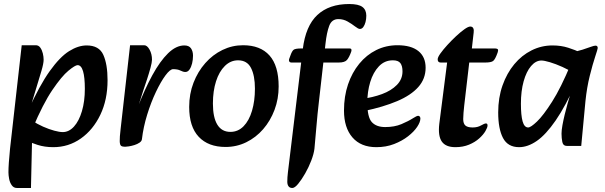

<svg xmlns="http://www.w3.org/2000/svg" viewBox="-20 -716 3008 955"><path d="M245 16Q202 16 166.5 4.5Q131 -7 106 -19L138 -117Q165 -99 194.5 -86Q224 -73 250 -66Q276 -59 292 -59Q323 -59 348 -86.5Q373 -114 387.5 -163Q402 -212 402 -274Q402 -332 393 -362Q384 -392 366 -392Q354 -392 320.5 -364.5Q287 -337 240.5 -268.5Q194 -200 142 -77L120 -166Q177 -292 227.5 -362.5Q278 -433 323.5 -461.5Q369 -490 411 -490Q473 -490 494 -443Q515 -396 515 -317Q515 -220 479 -145Q443 -70 382 -27Q321 16 245 16ZM64 219Q48 219 38.5 205.5Q29 192 25.5 174Q22 156 22 141Q22 121 24 92Q26 63 30 23L88 -491H158Q172 -491 180.5 -479Q189 -467 193 -450.5Q197 -434 197 -419Q197 -400 186 -363Q175 -326 157 -267L134 -191H164L149 -56L140 -43L134 219Z M686 -24 662 -175Q699 -271 737.5 -341.5Q776 -412 816 -451Q856 -490 897 -490Q920 -490 930 -475.5Q940 -461 940 -439Q940 -419 935.5 -400.5Q931 -382 922.5 -370Q914 -358 902 -358Q891 -358 877.5 -365Q864 -372 841 -372Q826 -372 803 -341Q780 -310 755.5 -258.5Q731 -207 712 -145.5Q693 -84 686 -24ZM602 14Q589 14 582.5 9.5Q576 5 575.5 -14Q575 -33 580 -75L627 -491H697Q712 -491 724 -469Q736 -447 736 -419Q736 -406 728.5 -378.5Q721 -351 711 -320.5Q701 -290 693 -267L667 -185L704 -191L686 -24Q685 -14 674 -6.5Q663 1 648.5 5.5Q634 10 621 12Q608 14 602 14Z M1102 15Q1016 15 968.5 -35.5Q921 -86 921 -184Q921 -249 942.5 -304.5Q964 -360 1001 -402Q1038 -444 1086.5 -467.5Q1135 -491 1189 -491Q1275 -491 1320.5 -440Q1366 -389 1366 -286Q1366 -224 1345.5 -169.5Q1325 -115 1289 -73.5Q1253 -32 1205 -8.5Q1157 15 1102 15ZM1126 -60Q1164 -60 1191.5 -88Q1219 -116 1233.5 -165Q1248 -214 1248 -275Q1248 -340 1228.5 -378Q1209 -416 1164 -416Q1127 -416 1098.5 -388Q1070 -360 1054.5 -311.5Q1039 -263 1039 -201Q1039 -132 1061 -96Q1083 -60 1126 -60Z M1434 219Q1421 219 1415 210.5Q1409 202 1409 188Q1409 167 1412 142L1486 -471Q1500 -587 1558.5 -641.5Q1617 -696 1717 -696Q1763 -696 1782.5 -681.5Q1802 -667 1802 -638Q1802 -621 1798 -606Q1794 -591 1787 -581.5Q1780 -572 1770 -572Q1762 -572 1746 -584.5Q1730 -597 1709 -609Q1688 -621 1663 -621Q1630 -621 1617.5 -587.5Q1605 -554 1599 -499L1566 -208Q1559 -149 1554 -88.5Q1549 -28 1544 24Q1541 49 1528.5 82Q1516 115 1498 146.5Q1480 178 1463 198.5Q1446 219 1434 219ZM1429 -405Q1422 -405 1419 -410Q1416 -415 1418 -422L1425 -441Q1432 -461 1440 -468Q1448 -475 1479 -475H1719Q1732 -475 1727 -459Q1717 -431 1706 -418Q1695 -405 1665 -405Z M1852 16Q1775 16 1733 -32.5Q1691 -81 1691 -166Q1691 -237 1711 -296Q1731 -355 1767 -399Q1803 -443 1851.5 -467Q1900 -491 1957 -491Q2025 -491 2061 -462Q2097 -433 2097 -379Q2097 -324 2060.5 -283Q2024 -242 1955.5 -213Q1887 -184 1792 -164L1779 -224Q1834 -231 1880 -248Q1926 -265 1954 -293.5Q1982 -322 1982 -361Q1982 -388 1971.5 -402Q1961 -416 1934 -416Q1893 -416 1864.5 -386Q1836 -356 1821.5 -308Q1807 -260 1807 -206Q1807 -133 1829.5 -108.5Q1852 -84 1896 -84Q1942 -84 1976.5 -98.5Q2011 -113 2036 -129Q2044 -134 2050 -137Q2056 -140 2060 -140Q2065 -140 2068 -136Q2071 -132 2071 -127Q2071 -109 2055 -85Q2039 -61 2009.5 -38Q1980 -15 1940 0.5Q1900 16 1852 16Z M2245 16Q2197 16 2177.5 -12Q2158 -40 2165 -100L2204 -405H2172Q2157 -405 2157 -421Q2157 -431 2170.5 -450Q2184 -469 2205 -492Q2226 -515 2248.5 -536Q2271 -557 2290 -570.5Q2309 -584 2319 -584Q2330 -584 2334 -575.5Q2338 -567 2336 -554L2327 -475H2439Q2454 -475 2456.5 -470Q2459 -465 2455 -454Q2443 -420 2432.5 -412.5Q2422 -405 2394 -405H2314L2289 -191Q2287 -172 2285.5 -155Q2284 -138 2284 -124Q2284 -101 2295 -91.5Q2306 -82 2331 -82Q2355 -82 2372.5 -92Q2390 -102 2397 -102Q2405 -102 2405 -92Q2405 -82 2394.5 -64Q2384 -46 2363.5 -27.5Q2343 -9 2313 3.5Q2283 16 2245 16Z M2562 16Q2506 16 2482 -29.5Q2458 -75 2458 -157Q2458 -230 2479.5 -291Q2501 -352 2538 -396.5Q2575 -441 2624 -465.5Q2673 -490 2728 -490Q2771 -490 2806.5 -478.5Q2842 -467 2867 -455L2838 -350Q2811 -368 2777.5 -383Q2744 -398 2715.5 -406.5Q2687 -415 2673 -415Q2645 -415 2621.5 -387.5Q2598 -360 2584.5 -311.5Q2571 -263 2571 -200Q2571 -142 2579.5 -112Q2588 -82 2607 -82Q2620 -82 2651 -111.5Q2682 -141 2726 -210Q2770 -279 2819 -397L2847 -308Q2793 -188 2744 -117Q2695 -46 2650 -15Q2605 16 2562 16ZM2801 10Q2781 10 2777 -9.5Q2773 -29 2773 -51Q2773 -68 2777.5 -93Q2782 -118 2789 -147Q2796 -176 2804 -204L2826 -279L2797 -305L2821 -456Q2853 -461 2877.5 -469Q2902 -477 2918.5 -483Q2935 -489 2942 -489Q2953 -489 2953 -477Q2953 -472 2940.5 -434.5Q2928 -397 2913.5 -339Q2899 -281 2892 -213L2871 10Z"/></svg>

Font: Alkatra
Style: Regular
Weight: 400
Designer: Suman Bhandary
Version: Version 1.100;gftools[0.9.22]